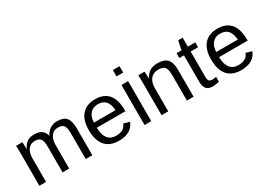

<svg xmlns="http://www.w3.org/2000/svg" viewBox="-10 -1453 3021 2192"><g transform="rotate(-30 1500.5 -357.5)"><path d="M462 0H375V-335Q375 -412 354 -441Q333 -470 278 -470Q221 -470 189 -427Q157 -384 157 -306V0H69V-416Q69 -509 66 -528H149Q150 -527 150 -515Q152 -483 153 -438H155Q182 -493 218 -515.5Q254 -538 309 -538Q369 -538 404 -514Q439 -490 453 -438H454Q505 -538 614 -538Q695 -538 731 -494.5Q767 -451 767 -352V0H680V-335Q680 -412 659 -441Q638 -470 583 -470Q526 -470 494 -427Q462 -384 462 -306Z M1345 -246H968Q968 -155 1005.5 -105.5Q1043 -56 1115 -56Q1225 -56 1253 -137L1331 -115Q1283 10 1115 10Q997 10 936 -60.5Q875 -131 875 -268Q875 -398 936.5 -468Q998 -538 1112 -538Q1345 -538 1345 -257ZM969 -313H1254Q1247 -396 1212 -434.5Q1177 -473 1110 -473Q1046 -473 1009 -430.5Q972 -388 969 -313Z M1544 -641H1456V-725H1544ZM1544 0H1456V-528H1544Z M2102 0H2014V-335Q2014 -412 1990.5 -441Q1967 -470 1905 -470Q1841 -470 1804.5 -426.5Q1768 -383 1768 -306V0H1680V-416Q1680 -509 1677 -528H1760Q1761 -527 1761 -515Q1763 -483 1764 -438H1766Q1796 -492 1835.5 -515Q1875 -538 1935 -538Q2023 -538 2062.5 -494.5Q2102 -451 2102 -352Z M2438 -69V-4Q2395 8 2349 8Q2243 8 2243 -112V-464H2182V-528H2247L2272 -646H2331V-528H2429V-464H2331V-131Q2331 -93 2343.5 -77.5Q2356 -62 2387 -62Q2406 -62 2438 -69Z M2957 -246H2580Q2580 -155 2617.5 -105.5Q2655 -56 2727 -56Q2837 -56 2865 -137L2943 -115Q2895 10 2727 10Q2609 10 2548 -60.5Q2487 -131 2487 -268Q2487 -398 2548.5 -468Q2610 -538 2724 -538Q2957 -538 2957 -257ZM2581 -313H2866Q2859 -396 2824 -434.5Q2789 -473 2722 -473Q2658 -473 2621 -430.5Q2584 -388 2581 -313Z"/></g></svg>

Font: Libra Sans
Style: Regular
Weight: 400
Foundry: Context Ltd
Version: Version 1.002